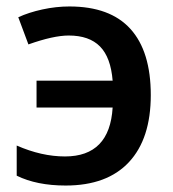

<svg xmlns="http://www.w3.org/2000/svg" viewBox="-20 -570 542 600"><path d="M185.1 9.8Q94.7 9.8 32.2 -21V-115.2Q109.9 -81.1 183.1 -81.1Q322.8 -81.1 332 -233.9H94.2V-317.9H332Q326.2 -390.6 292.5 -424.8Q258.8 -459 194.8 -459Q147 -459 68.8 -431.2L37.1 -516.1Q69.8 -531.2 112.5 -540.5Q155.3 -549.8 196.8 -549.8Q324.2 -549.8 387.7 -479.5Q451.2 -409.2 451.2 -272.9Q451.2 -136.7 383.1 -63.5Q314.9 9.8 185.1 9.8Z"/></svg>

Font: JBL Sans
Style: Semibold
Weight: 600
Version: Version 1.10